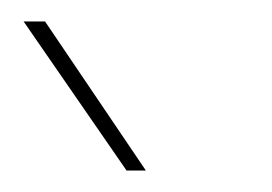

<svg xmlns="http://www.w3.org/2000/svg" viewBox="-20 -764 254 179"><path d="M98 -605 2 -744H22L116 -605Z"/></svg>

Font: Murecho Thin Thin
Style: Regular
Weight: 250
Version: Version 1.010